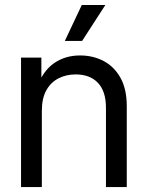

<svg xmlns="http://www.w3.org/2000/svg" viewBox="-20 -755 597 775"><path d="M148.9 -307.6V0H64.9V-522.5H147V-395.5H126Q151.4 -466.8 196.8 -499Q242.2 -531.2 303.2 -531.2Q356 -531.2 398.7 -508.5Q441.4 -485.8 466.6 -440.4Q491.7 -395 491.7 -326.2V0H407.7V-319.8Q407.7 -386.2 375.5 -420.4Q343.3 -454.6 285.2 -454.6Q247.6 -454.6 216.6 -439Q185.5 -423.3 167.2 -390.9Q148.9 -358.4 148.9 -307.6ZM241.7 -589.8 310.1 -734.9H405.3L311.5 -589.8Z"/></svg>

Font: Inter 28pt
Style: Regular
Weight: 400
Designer: Rasmus Andersson
Foundry: rsms
Version: Version 4.001;git-66647c0bb